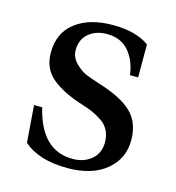

<svg xmlns="http://www.w3.org/2000/svg" viewBox="-84 -574 603 658"><g transform="rotate(15 218.0 -245.0)"><path d="M47 -167H76Q110 -23 222 -23Q262 -23 288.5 -45.5Q315 -68 315 -106Q315 -130 305.5 -148.5Q296 -167 277.5 -179Q259 -191 244 -197.5Q229 -204 207 -211Q136 -233 96 -266Q56 -299 56 -356Q56 -426 105.5 -464Q155 -502 238 -502Q320 -502 367 -468V-351H338Q332 -401 304 -434Q276 -467 226 -467Q187 -467 161.5 -445.5Q136 -424 136 -386Q136 -360 156.5 -340Q177 -320 195 -313Q213 -306 243 -296Q325 -271 362.5 -235Q400 -199 400 -136Q400 -71 350 -29.5Q300 12 213 12Q111 12 57 -36Z"/></g></svg>

Font: Linguistics Pro
Style: Regular
Weight: 400
Designer: Stefan Peev, Context Ltd
Foundry: Stefan Peev, Context Ltd
Version: Version 001.000